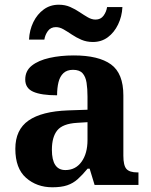

<svg xmlns="http://www.w3.org/2000/svg" viewBox="-20 -784 639 814"><path d="M202 10Q136 10 90.5 -30Q45 -70 45 -153Q45 -234 101 -273Q157 -312 269 -316L351 -318.8V-374Q351 -407.6 347 -433.3Q343 -459 330 -473.5Q317 -488 289.5 -488Q264 -488 249 -474Q234 -460 228 -435.5Q222 -411 222 -380Q155 -380 121 -395Q87 -410 87 -447Q87 -483.8 115 -505.9Q143 -528 189.9 -538.5Q236.8 -549 292.8 -549Q398 -549 450.5 -511Q503 -473 503 -379.3V-124Q503 -82.6 516 -67.8Q529 -53 563 -53H567V0H381L360 -69H351.4Q329 -42 309.5 -24.5Q290 -7 265 1.5Q240 10 202 10ZM257.2 -63Q300.2 -63 325.6 -98Q351 -133 351 -191V-266L305.8 -263.2Q245.9 -259.5 222.9 -231.4Q200 -203.3 200 -148.8Q200 -63 257.2 -63ZM374 -606Q347 -606 325 -615.5Q303 -625 284.5 -637.5Q266 -650 249.5 -659.5Q233 -669 217 -669Q195 -669 183 -652.5Q171 -636 168 -616H103Q105 -657 121.5 -690.5Q138 -724 165.5 -744Q193 -764 229 -764Q256 -764 277.5 -754.5Q299 -745 317.5 -732.5Q336 -720 352.5 -710.5Q369 -701 385 -701Q407 -701 419 -717.5Q431 -734 434 -754H499Q497 -714 480.5 -680Q464 -646 437 -626Q410 -606 374 -606Z"/></svg>

Font: Noto Serif Test
Style: Regular
Weight: 400
Version: Version 1.000